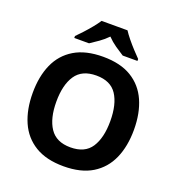

<svg xmlns="http://www.w3.org/2000/svg" viewBox="-163 -1067 1122 1211"><g transform="rotate(20 398.0 -462.0)"><path d="M738 -358Q738 -247 701.5 -164.5Q665 -82 590 -36Q515 10 398 10Q282 10 206.5 -36Q131 -82 94.5 -165Q58 -248 58 -359Q58 -470 94.5 -552Q131 -634 206.5 -679.5Q282 -725 399 -725Q515 -725 590 -679.5Q665 -634 701.5 -551.5Q738 -469 738 -358ZM217 -358Q217 -246 260 -181.5Q303 -117 398 -117Q495 -117 537 -181.5Q579 -246 579 -358Q579 -471 537 -535Q495 -599 399 -599Q303 -599 260 -535Q217 -471 217 -358ZM485 -934Q499 -912 521.5 -884.5Q544 -857 568 -831Q592 -805 610 -787V-774H511Q485 -790 454 -811.5Q423 -833 397 -860Q371 -833 341 -812Q311 -791 285 -774H186V-787Q205 -806 228.5 -831.5Q252 -857 274.5 -884.5Q297 -912 311 -934Z"/></g></svg>

Font: Noto Sans Balinese
Style: Regular
Weight: 400
Designer: Aditya Bayu, David Williams
Foundry: David Williams
Version: Version 2.003